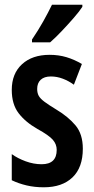

<svg xmlns="http://www.w3.org/2000/svg" viewBox="-20 -786 401 816"><path d="M332 -154Q332 -74 288 -32Q244 10 166 10Q127 10 93 2Q59 -6 30 -20V-131Q55 -113 89 -100.5Q123 -88 157 -88Q221 -88 221 -149Q221 -173 204.5 -192Q188 -211 139 -238Q88 -267 59 -305Q30 -343 30 -404Q30 -473 73.5 -513Q117 -553 191 -553Q229 -553 262.5 -543Q296 -533 328 -514L294 -426Q272 -442 247 -451.5Q222 -461 196 -461Q168 -461 153 -447Q138 -433 138 -408Q138 -391 144.5 -379Q151 -367 169 -353.5Q187 -340 220 -320Q270 -290 301 -253Q332 -216 332 -154ZM330 -757Q317 -737 293 -709.5Q269 -682 242.5 -654Q216 -626 193 -606H116V-618Q143 -658 164 -695.5Q185 -733 201 -766H330Z"/></svg>

Font: Noto Sans Khmer UI ExtraCondensed SemiBold
Style: Regular
Weight: 600
Width: 2
Designer: Danh Hong and the Monotype Design Team
Foundry: Monotype Imaging Inc.
Version: Version 2.002; ttfautohint (v1.8.4.7-5d5b)